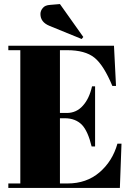

<svg xmlns="http://www.w3.org/2000/svg" viewBox="-20 -925 664 945"><path d="M21 -678C21 -678 80 -678 80 -678C80 -678 80 -22 80 -22C80 -22 21 -22 21 -22C21 -22 21 0 21 0C21 0 570 0 570 0C570 0 578 -218 578 -218C578 -218 558 -218 558 -218C558 -218 558 -218 558 -218C542 -161 513 -114 470 -77C427 -40 374 -22 313 -22C313 -22 275 -22 275 -22C275 -22 275 -343 275 -343C275 -343 299 -343 299 -343C299 -343 299 -343 299 -343C334 -343 362 -332 383 -311C403 -290 419 -254 431 -204C431 -204 448 -204 448 -204C448 -204 448 -500 448 -500C448 -500 433 -500 433 -500C433 -500 433 -500 433 -500C424 -460 409 -428 388 -405C367 -381 340 -369 309 -369C309 -369 275 -369 275 -369C275 -369 275 -678 275 -678C275 -678 310 -678 310 -678C310 -678 310 -678 310 -678C369 -678 414 -666 445 -641C476 -616 505 -569 533 -502C533 -502 551 -502 551 -502C551 -502 541 -700 541 -700C541 -700 21 -700 21 -700C21 -700 21 -678 21 -678ZM227 -901C227 -901 227 -901 227 -901C210 -900 198 -895 191 -886C183 -877 179 -867 179 -856C179 -856 179 -856 179 -856C179 -829 194 -810 223 -798C223 -798 382 -733 382 -733C382 -733 390 -743 390 -743C390 -743 275 -905 275 -905C275 -905 227 -901 227 -901Z"/></svg>

Font: Abril Fatface Utterance
Style: Regular
Weight: 500
Designer: Veronika Burian, Jos Scaglione
Foundry: TypeTogether
Version: ""